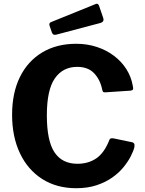

<svg xmlns="http://www.w3.org/2000/svg" viewBox="-20 -983 765 1013"><path d="M382.1 -752Q440.2 -752 490.9 -735.3Q541.5 -718.6 581.3 -688.6Q621 -658.6 646.5 -618.6Q672 -578.6 680.3 -531.8Q684.2 -515.7 681.4 -511Q678.6 -506.2 669.6 -504.8L534.6 -495.8Q525.9 -495.5 523.3 -499.3Q520.7 -503.1 519 -511.4Q508.4 -563.1 476.4 -596.7Q444.4 -630.2 387 -630.2Q312 -630.2 269.6 -569.8Q227.2 -509.3 227.2 -374.4Q227.2 -239.8 267.5 -179.4Q307.7 -118.9 388.6 -118.9Q446.6 -118.9 488.7 -147.9Q530.8 -176.8 557.9 -246.6Q562.1 -256 579.6 -252.8L678.5 -232.2Q682.6 -231.2 687 -226.4Q691.4 -221.7 689 -206.6Q684 -185.7 669.6 -157.7Q655.1 -129.7 631.1 -100.3Q607.1 -70.8 571.6 -45.9Q536 -21 489 -5.5Q441.9 10 382.4 10Q278.6 10 202.4 -38.8Q126.2 -87.6 85 -174.9Q43.8 -262.3 43.8 -377.3Q43.8 -492.6 85 -576.4Q126.2 -660.3 202.3 -706.1Q278.4 -752 382.1 -752ZM502.6 -952.6 524.7 -887.8Q531.2 -867.7 509.1 -861.6L277.8 -800.4Q267.4 -798 262.4 -800.4Q257.4 -802.8 254 -811.1L241.9 -846Q236.7 -861.2 248.4 -866L485.3 -962Q497 -966.9 502.6 -952.6Z"/></svg>

Font: Libre Franklin Thin
Style: Regular
Weight: 100
Designer: Pablo Impallari, Rodrigo Fuenzalida, Nhung Nguyen
Foundry: Impallari Type
Version: Version 3.000